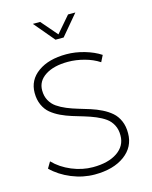

<svg xmlns="http://www.w3.org/2000/svg" viewBox="-133 -1003 865 1091"><g transform="rotate(-15 299.5 -458.0)"><path d="M168 -917H210.9L293 -821.8L375 -917H418L316.9 -796.9H269ZM306.2 -701.2Q358.9 -701.2 412.8 -685.5Q466.8 -669.9 505.9 -644L486.8 -606Q449.2 -630.9 400.1 -644Q351.1 -657.2 304.2 -657.2Q220.7 -657.2 170.9 -625Q121.1 -592.8 121.1 -538.1Q121.1 -503.9 135.3 -478.3Q149.4 -452.6 173.1 -436.3Q196.8 -419.9 227.5 -407.2Q258.3 -394.5 292.2 -384.5Q326.2 -374.5 360.1 -363.8Q394 -353 424.8 -337.6Q455.6 -322.3 479 -302Q502.4 -281.7 516.4 -249.8Q530.3 -217.8 529.8 -176.8Q529.8 -96.2 463.4 -47.6Q397 1 287.1 1Q218.8 1 151.6 -26.6Q84.5 -54.2 38.1 -100.1L60.1 -137.2Q102.5 -93.3 164.3 -67.6Q226.1 -42 288.1 -42Q378.4 -42 431.6 -78.1Q484.9 -114.3 484.9 -175.8Q485.4 -210.9 471.4 -237.5Q457.5 -264.2 434.1 -280.8Q410.6 -297.4 379.9 -310.3Q349.1 -323.2 315.2 -333.3Q281.2 -343.3 247.3 -353.8Q213.4 -364.3 182.6 -378.9Q151.9 -393.6 128.2 -413.1Q104.5 -432.6 90.3 -463.9Q76.2 -495.1 76.2 -535.2Q76.2 -610.8 139.2 -656Q202.1 -701.2 306.2 -701.2Z"/></g></svg>

Font: Montserrat Ultra Light
Style: Regular
Weight: 200
Designer: Julieta Ulanovsky
Foundry: Julieta Ulanovsky
Version: Version 3.001;PS 003.001;hotconv 1.0.70;makeotf.lib2.5.58329